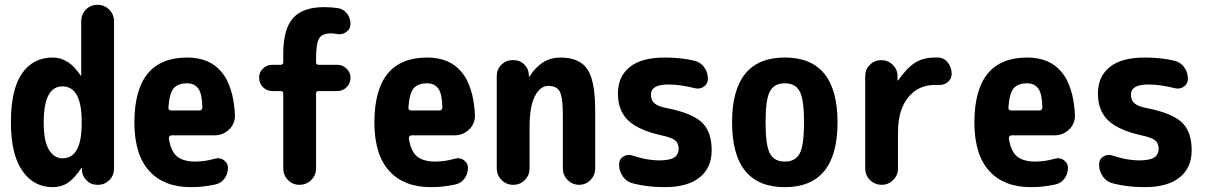

<svg xmlns="http://www.w3.org/2000/svg" viewBox="-20 -770 5040 800"><path d="M320.3 -254.9V-264.6Q320.3 -409.2 240.2 -410.2Q162.1 -410.2 162.1 -259.8Q162.1 -182.6 183.6 -146.5Q205.1 -110.4 240.2 -110.4Q320.3 -110.4 320.3 -254.9ZM385.7 -750Q415 -750 435.1 -730Q455.1 -710 455.1 -681.6V-66.4Q455.1 -39.1 435.5 -19.5Q416 0 388.7 0H384.8Q358.4 0 340.3 -18.6Q322.3 -37.1 321.3 -61.5V-69.3Q321.3 -70.3 320.3 -70.3Q318.4 -70.3 318.4 -69.3Q289.1 -25.4 262.2 -7.8Q235.4 9.8 200.2 9.8Q120.1 9.8 72.8 -58.6Q25.4 -127 25.4 -259.8Q25.4 -396.5 71.3 -463.4Q117.2 -530.3 200.2 -530.3Q266.6 -530.3 315.4 -456.1Q315.4 -455.1 317.4 -455.1Q318.4 -455.1 318.4 -456.1V-681.6Q318.4 -710 337.9 -730Q357.4 -750 385.7 -750Z M811.5 -309.6Q822.3 -309.6 823.2 -322.3Q822.3 -377.9 806.6 -400.4Q791 -422.9 759.8 -422.9Q720.7 -422.9 703.1 -401.4Q685.5 -379.9 681.6 -320.3Q681.6 -310.5 693.4 -309.6ZM759.8 -530.3Q946.3 -530.3 959 -291Q960 -254.9 934.6 -230.5Q909.2 -206.1 873 -206.1H694.3Q690.4 -206.1 686.5 -202.1Q682.6 -198.2 683.6 -194.3Q691.4 -139.6 717.8 -118.2Q744.1 -96.7 794.9 -96.7Q833 -96.7 877.9 -109.4Q897.5 -114.3 913.6 -102.1Q929.7 -89.8 929.7 -70.3Q929.7 -44.9 915 -25.4Q900.4 -5.9 876 -1Q826.2 9.8 775.4 9.8Q663.1 9.8 601.6 -58.1Q540 -126 540 -259.8Q540 -530.3 759.8 -530.3Z M1360.4 -630.9Q1323.2 -630.9 1310.1 -610.4Q1296.9 -589.8 1296.9 -525.4V-510.7Q1296.9 -500 1307.6 -500H1385.7Q1408.2 -500 1424.3 -483.9Q1440.4 -467.8 1440.4 -446.3Q1440.4 -422.9 1424.3 -406.7Q1408.2 -390.6 1385.7 -390.6H1307.6Q1296.9 -390.6 1296.9 -379.9V-68.4Q1296.9 -40 1276.9 -20Q1256.8 0 1227.5 0Q1199.2 0 1179.7 -20Q1160.2 -40 1160.2 -68.4V-379.9Q1160.2 -390.6 1149.4 -390.6H1114.3Q1091.8 -390.6 1075.7 -406.7Q1059.6 -422.9 1059.6 -446.3Q1059.6 -468.8 1075.7 -484.4Q1091.8 -500 1114.3 -500H1149.4Q1160.2 -500 1160.2 -510.7V-544.9Q1160.2 -648.4 1200.7 -694.3Q1241.2 -740.2 1330.1 -740.2Q1362.3 -740.2 1386.7 -736.3Q1410.2 -733.4 1425.3 -714.4Q1440.4 -695.3 1440.4 -669.9Q1440.4 -650.4 1424.3 -637.7Q1408.2 -625 1386.7 -627.9Q1370.1 -630.9 1360.4 -630.9Z M1811.5 -309.6Q1822.3 -309.6 1823.2 -322.3Q1822.3 -377.9 1806.6 -400.4Q1791 -422.9 1759.8 -422.9Q1720.7 -422.9 1703.1 -401.4Q1685.5 -379.9 1681.6 -320.3Q1681.6 -310.5 1693.4 -309.6ZM1759.8 -530.3Q1946.3 -530.3 1959 -291Q1960 -254.9 1934.6 -230.5Q1909.2 -206.1 1873 -206.1H1694.3Q1690.4 -206.1 1686.5 -202.1Q1682.6 -198.2 1683.6 -194.3Q1691.4 -139.6 1717.8 -118.2Q1744.1 -96.7 1794.9 -96.7Q1833 -96.7 1877.9 -109.4Q1897.5 -114.3 1913.6 -102.1Q1929.7 -89.8 1929.7 -70.3Q1929.7 -44.9 1915 -25.4Q1900.4 -5.9 1876 -1Q1826.2 9.8 1775.4 9.8Q1663.1 9.8 1601.6 -58.1Q1540 -126 1540 -259.8Q1540 -530.3 1759.8 -530.3Z M2460 -309.6V-68.4Q2460 -40 2440.4 -20Q2420.9 0 2393.1 0Q2365.2 0 2345.2 -20Q2325.2 -40 2325.2 -68.4V-290Q2325.2 -364.3 2312.5 -388.2Q2299.8 -412.1 2265.1 -412.1Q2230.5 -412.1 2208.5 -369.1Q2186.5 -326.2 2186.5 -237.3V-68.4Q2186.5 -40 2167 -20Q2147.5 0 2118.2 0Q2089.8 0 2069.8 -20Q2049.8 -40 2049.8 -68.4V-454.1Q2049.8 -481.4 2069.3 -500.5Q2088.9 -519.5 2116.2 -519.5H2120.1Q2146.5 -519.5 2164.6 -501.5Q2182.6 -483.4 2183.6 -458V-451.2Q2183.6 -450.2 2184.6 -450.2Q2186.5 -450.2 2186.5 -451.2Q2236.3 -530.3 2314.9 -530.3Q2393.6 -530.3 2426.8 -482.4Q2460 -434.6 2460 -309.6Z M2754.9 -320.3Q2864.3 -298.8 2904.8 -259.8Q2945.3 -220.7 2945.3 -144.5Q2945.3 -70.3 2894.5 -30.3Q2843.8 9.8 2750 9.8Q2676.8 9.8 2617.2 -5.9Q2590.8 -12.7 2575.2 -34.7Q2559.6 -56.6 2559.6 -85Q2559.6 -106.4 2577.1 -117.7Q2594.7 -128.9 2615.2 -122.1Q2671.9 -102.5 2724.6 -101.6Q2769.5 -101.6 2788.6 -113.3Q2807.6 -125 2807.6 -150.4Q2807.6 -172.9 2793.9 -184.6Q2780.3 -196.3 2740.2 -205.1Q2641.6 -226.6 2598.1 -267.6Q2554.7 -308.6 2554.7 -379.9Q2554.7 -451.2 2604 -490.7Q2653.3 -530.3 2750 -530.3Q2819.3 -530.3 2875 -516.6Q2899.4 -510.7 2914.6 -489.3Q2929.7 -467.8 2929.7 -442.4Q2929.7 -420.9 2913.1 -409.2Q2896.5 -397.5 2876 -402.3Q2814.5 -418 2764.6 -418Q2691.4 -418 2692.4 -375Q2692.4 -352.5 2706.5 -339.8Q2720.7 -327.1 2754.9 -320.3Z M3188 -130.4Q3206.1 -96.7 3250 -96.7Q3293.9 -96.7 3312 -130.4Q3330.1 -164.1 3330.1 -260.3Q3330.1 -356.4 3312 -389.6Q3293.9 -422.9 3250 -422.9Q3206.1 -422.9 3188 -389.6Q3169.9 -356.4 3169.9 -260.3Q3169.9 -164.1 3188 -130.4ZM3030.3 -260.3Q3030.3 -530.3 3250 -530.3Q3469.7 -530.3 3469.7 -260.3Q3469.7 9.8 3250 9.8Q3030.3 9.8 3030.3 -260.3Z M3888.7 -530.3Q3914.1 -529.3 3929.7 -508.8Q3945.3 -488.3 3945.3 -461.9Q3945.3 -440.4 3928.2 -427.2Q3911.1 -414.1 3888.7 -416H3875Q3805.7 -416 3763.7 -363.8Q3721.7 -311.5 3721.7 -219.7V-68.4Q3721.7 -40 3701.7 -20Q3681.6 0 3654.3 0Q3625 0 3605 -20Q3585 -40 3585 -68.4V-452.1Q3585 -480.5 3604.5 -500Q3624 -519.5 3651.9 -519.5Q3679.7 -519.5 3699.7 -500Q3719.7 -480.5 3719.7 -452.1V-435.5Q3719.7 -434.6 3720.7 -434.6Q3722.7 -434.6 3722.7 -435.5Q3758.8 -487.3 3793 -508.8Q3827.1 -530.3 3875 -530.3Z M4311.5 -309.6Q4322.3 -309.6 4323.2 -322.3Q4322.3 -377.9 4306.6 -400.4Q4291 -422.9 4259.8 -422.9Q4220.7 -422.9 4203.1 -401.4Q4185.5 -379.9 4181.6 -320.3Q4181.6 -310.5 4193.4 -309.6ZM4259.8 -530.3Q4446.3 -530.3 4459 -291Q4460 -254.9 4434.6 -230.5Q4409.2 -206.1 4373 -206.1H4194.3Q4190.4 -206.1 4186.5 -202.1Q4182.6 -198.2 4183.6 -194.3Q4191.4 -139.6 4217.8 -118.2Q4244.1 -96.7 4294.9 -96.7Q4333 -96.7 4377.9 -109.4Q4397.5 -114.3 4413.6 -102.1Q4429.7 -89.8 4429.7 -70.3Q4429.7 -44.9 4415 -25.4Q4400.4 -5.9 4376 -1Q4326.2 9.8 4275.4 9.8Q4163.1 9.8 4101.6 -58.1Q4040 -126 4040 -259.8Q4040 -530.3 4259.8 -530.3Z M4754.9 -320.3Q4864.3 -298.8 4904.8 -259.8Q4945.3 -220.7 4945.3 -144.5Q4945.3 -70.3 4894.5 -30.3Q4843.8 9.8 4750 9.8Q4676.8 9.8 4617.2 -5.9Q4590.8 -12.7 4575.2 -34.7Q4559.6 -56.6 4559.6 -85Q4559.6 -106.4 4577.1 -117.7Q4594.7 -128.9 4615.2 -122.1Q4671.9 -102.5 4724.6 -101.6Q4769.5 -101.6 4788.6 -113.3Q4807.6 -125 4807.6 -150.4Q4807.6 -172.9 4793.9 -184.6Q4780.3 -196.3 4740.2 -205.1Q4641.6 -226.6 4598.1 -267.6Q4554.7 -308.6 4554.7 -379.9Q4554.7 -451.2 4604 -490.7Q4653.3 -530.3 4750 -530.3Q4819.3 -530.3 4875 -516.6Q4899.4 -510.7 4914.6 -489.3Q4929.7 -467.8 4929.7 -442.4Q4929.7 -420.9 4913.1 -409.2Q4896.5 -397.5 4876 -402.3Q4814.5 -418 4764.6 -418Q4691.4 -418 4692.4 -375Q4692.4 -352.5 4706.5 -339.8Q4720.7 -327.1 4754.9 -320.3Z"/></svg>

Font: Rounded-X Mgen+ 1m bold
Style: Bold
Weight: 700
Designer: [Source Han Sans]
Ryoko NISHIZUKA  (kana & ideographs); Paul D. Hunt (Latin, Greek & Cyrillic); Wenlong ZHANG  (bopomofo
Version: Version 1.059.20150602